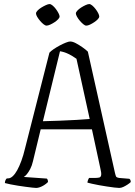

<svg xmlns="http://www.w3.org/2000/svg" viewBox="-20 -924 664 944"><path d="M158 0Q153 0 139 -1.5Q125 -3 106.5 -5.5Q88 -8 68.5 -11Q49 -14 32 -17.5Q15 -21 4 -24Q4 -31 7 -38Q10 -45 14 -47H20Q31 -47 42.5 -57.5Q54 -68 64.5 -87Q75 -106 85 -133Q95 -160 103 -194L223 -665Q230 -673 244 -682.5Q258 -692 274 -700.5Q290 -709 304 -714.5Q318 -720 325 -720Q337 -720 353 -711.5Q369 -703 385.5 -691.5Q402 -680 412 -670L545 -75Q548 -62 550.5 -56.5Q553 -51 567 -49L616 -45Q618 -43 620 -41Q622 -39 623 -29Q617 -23 607 -16.5Q597 -10 586.5 -5Q576 0 566 0Q558 0 542 -2Q526 -4 506 -7Q486 -10 467 -13.5Q448 -17 432.5 -20.5Q417 -24 410 -26Q410 -31 412.5 -38Q415 -45 418 -49H441Q459 -49 467.5 -51Q476 -53 477.5 -63.5Q479 -74 473 -98L432 -288H180L142 -131Q137 -109 128.5 -93Q120 -77 112 -67.5Q104 -58 97 -54L210 -46Q212 -45 214 -40.5Q216 -36 216 -29Q207 -20 196.5 -13.5Q186 -7 176 -3.5Q166 0 158 0ZM191 -328Q227 -329 271.5 -330.5Q316 -332 357 -334.5Q398 -337 421 -339L356 -635Q335 -650 315 -659.5Q295 -669 275 -672ZM404 -798Q398 -798 389.5 -805Q381 -812 372.5 -822Q364 -832 358.5 -842Q353 -852 353 -858Q353 -864 360.5 -872Q368 -880 379 -887Q390 -894 401 -899Q412 -904 419 -904Q425 -904 433.5 -897Q442 -890 450 -879.5Q458 -869 463 -859Q468 -849 468 -843Q468 -837 461 -829.5Q454 -822 443.5 -815Q433 -808 422.5 -803Q412 -798 404 -798ZM208 -798Q203 -798 194.5 -804.5Q186 -811 177.5 -821Q169 -831 163 -841Q157 -851 157 -858Q157 -864 164.5 -872Q172 -880 183.5 -887Q195 -894 206 -899Q217 -904 224 -904Q230 -904 238.5 -897Q247 -890 254.5 -880Q262 -870 267.5 -859.5Q273 -849 273 -843Q273 -837 266 -829.5Q259 -822 248.5 -815Q238 -808 227 -803Q216 -798 208 -798Z"/></svg>

Font: Texturina Medium 12pt Thin
Style: Regular
Weight: 250
Version: Version 1.002